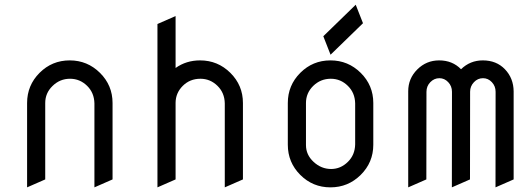

<svg xmlns="http://www.w3.org/2000/svg" viewBox="-20 -807 2286 827"><path d="M96.7 0V-363.3Q96.7 -439.5 150.4 -493.2Q204.1 -546.9 280.3 -546.9Q356.4 -546.9 410.6 -493.2Q464.8 -439.5 464.8 -363.3V-34.2L386.7 0V-361.8Q385.7 -407.2 355.5 -437Q324.2 -467.8 281.7 -467.8Q237.8 -467.8 206.1 -436.5Q174.8 -406.2 174.8 -363.3Q174.8 -362.3 174.8 -361.8V-34.2Z M658.2 0V-703.6L736.3 -737.8V-514.2Q782.2 -546.9 841.8 -546.9Q918 -546.9 972.2 -493.2Q1026.4 -439.5 1026.4 -363.3V-34.2L948.2 0V-361.8Q947.3 -407.2 917 -437Q885.7 -467.8 843.3 -467.8Q797.9 -467.8 767.1 -437Q736.8 -406.7 736.3 -364.7V-361.8V-34.2Z M1372.6 -650.9 1512.2 -786.6 1543.5 -707 1403.8 -571.3ZM1404.8 -467.8Q1360.8 -467.8 1329.1 -437Q1297.9 -406.2 1297.9 -363.3Q1297.9 -362.3 1297.9 -361.8V-185.1V-183.6Q1297.9 -183.1 1297.9 -182.1Q1297.9 -140.1 1330.6 -109.9Q1363.8 -79.1 1406.2 -79.1Q1447.3 -79.1 1478.5 -109.9Q1508.8 -139.6 1509.8 -185.1V-361.8Q1508.8 -407.2 1478.5 -437Q1447.3 -467.8 1404.8 -467.8ZM1219.7 -363.3Q1219.7 -439.5 1273.4 -493.2Q1327.1 -546.9 1403.3 -546.9Q1479.5 -546.9 1533.7 -493.2Q1587.9 -439.5 1587.9 -363.3V-183.6Q1587.9 -107.4 1533.7 -53.7Q1479.5 0 1403.3 0Q1327.1 0 1273.4 -53.7Q1219.7 -107.4 1219.7 -183.6Z M1738.3 0V-414.1Q1738.3 -468.8 1777.3 -507.8Q1816.4 -546.9 1871.6 -546.9Q1928.7 -546.9 1965.8 -508.8Q2004.9 -546.9 2059.6 -546.9Q2118.2 -546.9 2154.8 -508.8Q2191.9 -470.2 2192.4 -413.6V-34.2L2114.3 0L2114.7 -411.6Q2114.7 -436 2098.6 -453.1Q2082.5 -470.2 2060.5 -470.2Q2037.6 -470.2 2021.5 -453.1Q2004.9 -435.5 2004.9 -412.1V-411.6L2004.4 -34.2L1926.3 0L1926.8 -411.6Q1926.8 -436 1910.6 -453.1Q1894.5 -470.2 1872.6 -470.2Q1850.1 -470.2 1833.5 -453.1Q1816.9 -436 1816.9 -411.6L1816.4 -34.2Z"/></svg>

Font: NovaMono
Style: Regular
Weight: 400
Monospace: yes
Version: Version 1.2